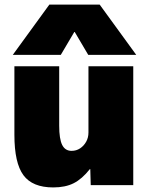

<svg xmlns="http://www.w3.org/2000/svg" viewBox="-20 -810 657 840"><path d="M213 10Q122 10 82.5 -43.5Q43 -97 43 -220V-520H239V-260Q239 -202 252 -176Q265 -150 293 -150Q314 -150 330.5 -161Q347 -172 357 -190Q367 -208 367 -230V-520H563V0H377L375 -70H373Q339 -27 302.5 -8.5Q266 10 213 10ZM36 -570 196 -790H416L576 -570H366L307 -670H305L246 -570Z"/></svg>

Font: M PLUS 2 Black
Style: Regular
Weight: 900
Designer: Coji Morishita
Foundry: UNDERFOREST DESIGN
Version: Version 1.001